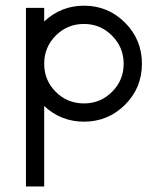

<svg xmlns="http://www.w3.org/2000/svg" viewBox="-20 -425 561 683"><path d="M278.8 -404.8Q364.3 -404.8 424.6 -344.5Q484.9 -284.2 484.9 -198.2Q484.9 -112.3 424.6 -52.2Q364.3 7.8 278.8 7.8Q196.8 7.8 137.2 -47.9V238.3H72.3V-397H137.2V-348.6Q197.3 -404.8 278.8 -404.8ZM278.8 -57.1Q337.4 -57.1 378.7 -98.4Q419.9 -139.6 419.9 -198.2Q419.9 -256.8 378.4 -298.3Q336.9 -339.8 278.8 -339.8Q219.7 -339.8 178.5 -298.6Q137.2 -257.3 137.2 -198.2Q137.2 -139.2 178.5 -98.1Q219.7 -57.1 278.8 -57.1Z"/></svg>

Font: Now
Style: Regular
Weight: 400
Designer: Alfredo Marco Pradil
Foundry: Alfredo Marco Pradil
Version: Version 1.200;hotconv 1.0.109;makeotfexe 2.5.65596